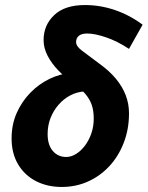

<svg xmlns="http://www.w3.org/2000/svg" viewBox="-20 -730 586 762"><path d="M225 12Q168 12 123 -11Q78 -34 52 -77.5Q26 -121 26 -181Q26 -236 46.5 -282Q67 -328 101 -362.5Q135 -397 176.5 -417Q218 -437 260 -440L317 -367Q287 -366 260 -352Q233 -338 212.5 -314.5Q192 -291 180.5 -261.5Q169 -232 169 -198Q169 -155 189.5 -131Q210 -107 243 -107Q262 -107 281 -118.5Q300 -130 316 -150.5Q332 -171 342 -199Q352 -227 352 -259Q352 -291 344 -314Q336 -337 318 -358Q300 -379 268 -401Q237 -424 211 -451Q185 -478 169 -508.5Q153 -539 153 -571Q153 -630 195 -670Q237 -710 317 -710Q378 -710 436.5 -690Q495 -670 546 -632L492 -536Q445 -567 400.5 -582Q356 -597 326 -597Q304 -597 293 -588Q282 -579 282 -563Q282 -546 306 -528.5Q330 -511 372 -479Q414 -449 440 -417.5Q466 -386 479 -352Q492 -318 492 -280Q492 -217 471 -163Q450 -109 413.5 -70Q377 -31 329 -9.5Q281 12 225 12Z"/></svg>

Font: Source Sans 3 ExtraBold
Style: Italic
Weight: 800
Italic angle: -11°
Version: Version 3.052;hotconv 1.1.0;makeotfexe 2.6.0